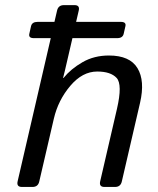

<svg xmlns="http://www.w3.org/2000/svg" viewBox="-20 -741 625 761"><path d="M114.3 -589.8Q92.3 -589.8 96.2 -606.9L103 -637.2Q106.9 -654.3 128.9 -654.3H195.8L206.1 -698.7Q210.9 -720.7 233.4 -720.7H275.4Q297.4 -720.7 292 -698.7L281.7 -654.3H459Q481 -654.3 477.1 -637.2L470.2 -606.9Q466.3 -589.8 444.3 -589.8H267.1L237.3 -461.4Q234.4 -447.8 230 -432.1H231.9Q260.7 -467.8 306.9 -494.4Q353 -521 411.6 -521Q494.6 -521 524.9 -470.9Q555.2 -420.9 535.2 -334L462.9 -22Q458 0 436 0H394Q372.1 0 377 -22L443.8 -310.5Q465.8 -406.2 442.4 -431.9Q418.9 -457.5 365.2 -457.5Q306.6 -457.5 258.5 -400.6Q210.4 -343.8 193.4 -270.5L135.7 -22Q130.9 0 108.9 0H66.9Q44.9 0 49.8 -22L181.2 -589.8Z"/></svg>

Font: Istok
Style: Italic
Weight: 500
Italic angle: -13°
Designer: Andrey V. Panov
Foundry: Andrey V. Panov
Version: Version 1.0.3